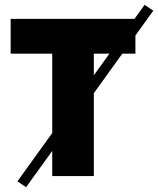

<svg xmlns="http://www.w3.org/2000/svg" viewBox="-20 -728 654 794"><path d="M88 46 52 22 578 -708 614 -684ZM196 0V-506H24V-650H540V-506H368V0Z"/></svg>

Font: Source Sans 3 ExtraLight Black
Style: Regular
Weight: 900
Version: Version 3.052;hotconv 1.1.0;makeotfexe 2.6.0